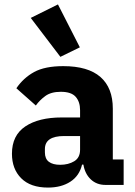

<svg xmlns="http://www.w3.org/2000/svg" viewBox="-20 -836 609 868"><path d="M34 0ZM457 0Q417 0 390.5 -25Q364 -50 357 -92H351Q339 -41 298 -14.5Q257 12 197 12Q118 12 76 -30Q34 -72 34 -141Q34 -224 94.5 -264.5Q155 -305 259 -305H342V-338Q342 -376 322 -398.5Q302 -421 255 -421Q211 -421 185 -402Q159 -383 142 -359L54 -437Q86 -484 134.5 -510.5Q183 -537 266 -537Q378 -537 434 -488Q490 -439 490 -345V-115H539V0ZM252 -91Q289 -91 315.5 -107Q342 -123 342 -159V-221H270Q183 -221 183 -162V-147Q183 -118 201 -104.5Q219 -91 252 -91ZM119 -755 242 -816 341 -622 253 -579Z"/></svg>

Font: Aneliza ExtraBold
Style: Regular
Weight: 800
Designer: Mike Abbink, Paul van der Laan, Pieter van Rosmalen
Foundry: Bold Monday
Version: Version 3.001;September 8, 2019;FontCreator 11.5.0.2425 64-b